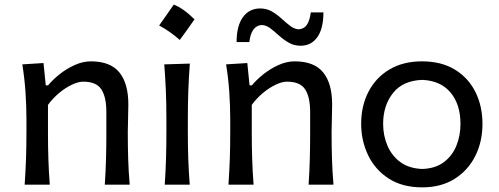

<svg xmlns="http://www.w3.org/2000/svg" viewBox="-20 -808 2182 840"><path d="M87.9 0Q91.8 -58.1 93.8 -112.3Q95.7 -166.5 95.7 -231.9V-284.7Q95.7 -342.8 91.6 -404.3Q87.4 -465.8 77.6 -526.4L170.4 -532.2L180.2 -434.6H190.4Q210.4 -459 240.7 -483.2Q271 -507.3 306.6 -523.4Q342.3 -539.6 377.9 -539.6Q462.4 -539.6 502 -491.5Q541.5 -443.4 541.5 -351.1Q541.5 -316.9 540.3 -286.4Q539.1 -255.9 539.1 -231.9Q539.1 -166.5 540.8 -112.3Q542.5 -58.1 547.4 0H438.5Q442.4 -58.1 443.8 -111.8Q445.3 -165.5 445.3 -227.5V-317.4Q445.3 -383.8 423.3 -417.2Q401.4 -450.7 344.2 -450.7Q321.8 -450.7 293.5 -437Q265.1 -423.3 237.8 -400.4Q210.4 -377.4 189.9 -349.1V-227.5Q189.9 -165.5 191.7 -111.8Q193.4 -58.1 197.8 0Z M740.2 -787.9Q782.1 -771.8 831 -723.4Q815.4 -700.9 799.5 -678.6Q783.7 -656.3 766.5 -633.2Q725.7 -669.7 676.3 -696.6Q692.9 -720.2 708.5 -742.2Q724.1 -764.3 740.2 -787.9ZM700.7 0Q704.6 -58.1 706.3 -112.3Q708 -166.5 708 -231.9V-284.7Q708 -356 705.6 -412.4Q703.1 -468.8 698.7 -526.4L810.5 -529.8Q806.2 -470.7 804 -414.1Q801.8 -357.4 801.8 -284.7V-231.9Q801.8 -166.5 803.7 -112.3Q805.7 -58.1 810.1 0Z M979.5 0Q983.4 -58.1 985.4 -112.3Q987.3 -166.5 987.3 -231.9V-284.7Q987.3 -342.8 983.2 -404.3Q979 -465.8 969.2 -526.4L1062 -532.2L1071.8 -434.6H1082Q1102.1 -459 1132.3 -483.2Q1162.6 -507.3 1198.2 -523.4Q1233.9 -539.6 1269.5 -539.6Q1354 -539.6 1393.6 -491.5Q1433.1 -443.4 1433.1 -351.1Q1433.1 -316.9 1431.9 -286.4Q1430.7 -255.9 1430.7 -231.9Q1430.7 -166.5 1432.4 -112.3Q1434.1 -58.1 1439 0H1330.1Q1334 -58.1 1335.4 -111.8Q1336.9 -165.5 1336.9 -227.5V-317.4Q1336.9 -383.8 1314.9 -417.2Q1293 -450.7 1235.8 -450.7Q1213.4 -450.7 1185.1 -437Q1156.7 -423.3 1129.4 -400.4Q1102.1 -377.4 1081.5 -349.1V-227.5Q1081.5 -165.5 1083.3 -111.8Q1085 -58.1 1089.4 0ZM1295.4 -607.9Q1266.1 -607.9 1243.2 -621.3Q1220.2 -634.8 1200.7 -652.3Q1181.2 -669.9 1163.1 -683.8Q1145 -697.8 1125 -698.7Q1079.1 -695.3 1070.8 -624H1015.1Q1015.1 -695.3 1043 -733.2Q1070.8 -771 1118.2 -771Q1147 -771 1169.9 -757.6Q1192.9 -744.1 1212.2 -726.3Q1231.4 -708.5 1249.8 -694.6Q1268.1 -680.7 1287.1 -679.7Q1311 -681.6 1323 -700Q1335 -718.3 1339.8 -753.9H1395Q1395 -683.1 1368.4 -645.5Q1341.8 -607.9 1295.4 -607.9Z M1827.6 11.7Q1739.7 11.7 1680.2 -27.1Q1620.6 -65.9 1590.3 -129.4Q1560.1 -192.9 1560.1 -266.1Q1560.1 -345.2 1592.3 -407Q1624.5 -468.8 1684.1 -504.2Q1743.7 -539.6 1826.2 -539.6Q1911.1 -539.6 1970.2 -503.4Q2029.3 -467.3 2060.1 -405.3Q2090.8 -343.3 2090.8 -266.1Q2090.8 -188 2059.1 -125Q2027.3 -62 1968.3 -25.1Q1909.2 11.7 1827.6 11.7ZM1827.6 -68.8Q1884.8 -70.8 1921.6 -98.4Q1958.5 -126 1976.6 -170.2Q1994.6 -214.4 1994.6 -266.1Q1994.6 -351.1 1951.2 -403.1Q1907.7 -455.1 1827.6 -458.5Q1742.7 -455.6 1699.5 -401.1Q1656.2 -346.7 1656.2 -266.1Q1656.2 -215.3 1675 -170.9Q1693.8 -126.5 1731.9 -98.6Q1770 -70.8 1827.6 -68.8Z"/></svg>

Font: Pinar DS1 Medium
Style: Regular
Weight: 500
Designer: Amin Abedi
Version: Version 3.000